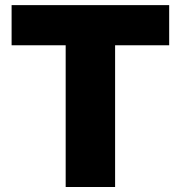

<svg xmlns="http://www.w3.org/2000/svg" viewBox="-20 -748 723 768"><path d="M26.4 -566.9V-727.5H656.7V-566.9H440.4V0H242.7V-566.9Z"/></svg>

Font: Inter 16pt Black
Style: Regular
Weight: 900
Version: Version 4.001;git-66647c0bb